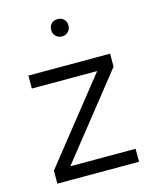

<svg xmlns="http://www.w3.org/2000/svg" viewBox="-108 -784 693 858"><g transform="rotate(-15 238.5 -355.0)"><path d="M281 -670Q281 -688 270 -699Q259 -710 241 -710Q223 -710 212 -699Q201 -688 201 -670Q201 -653 212 -642Q224 -630 241 -630Q258 -630 270 -642Q281 -653 281 -670ZM50 0H428V-60H126L428 -440V-500H50V-440H352L50 -60Z"/></g></svg>

Font: Unageo
Style: Light
Weight: 300
Designer: Richard Sepsi
Foundry: Richard Sepsi
Version: Version 2.000